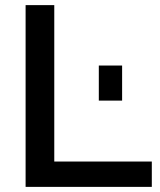

<svg xmlns="http://www.w3.org/2000/svg" viewBox="-20 -730 624 750"><path d="M80 0V-710H192V-99H573V0ZM366 -337V-474H457V-337Z"/></svg>

Font: Oxford Sans SemiBold
Style: Regular
Weight: 600
Designer: Matt McInerney, Pablo Impallari, Rodrigo Fuenzalida
Foundry: Matt McInerney, Pablo Impallari, Rodrigo Fuenzalida
Version: Version 3.000g; ttfautohint (v1.5) -l 8 -r 28 -G 28 -x 14 -D